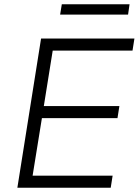

<svg xmlns="http://www.w3.org/2000/svg" viewBox="-20 -887 655 907"><path d="M62 0 174 -705H615L606 -648H229L187 -386H544L535 -329H178L134 -57H512L503 0ZM264 -818 272 -867H592L585 -818Z"/></svg>

Font: Nunito Sans 10pt Light
Style: Italic
Weight: 300
Italic angle: -9°
Designer: Vernon Adams
Foundry: Vernon Adams
Version: Version 3.101;gftools[0.9.27]